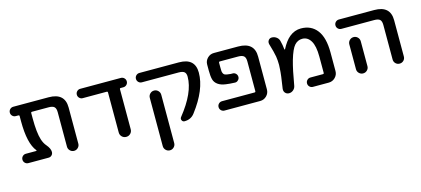

<svg xmlns="http://www.w3.org/2000/svg" viewBox="-59 -1041 3778 1722"><g transform="rotate(-15 1829.5 -180.0)"><path d="M246.1 -458Q236.3 -458 236.3 -448.2V-400.4Q236.3 -266.6 257.8 -199.2Q270.5 -159.2 293 -133.8Q325.2 -95.7 325.2 -64.5Q325.2 -45.9 313 -33.7Q300.8 -21.5 283.2 -21.5H95.7Q77.1 -21.5 64.5 -34.2Q51.8 -46.9 51.8 -64.9Q51.8 -83 64.5 -95.7Q77.1 -108.4 95.7 -108.4H191.4Q194.3 -108.4 195.3 -110.8Q196.3 -113.3 194.3 -115.2Q128.9 -194.3 128.9 -400.4V-450.2Q128.9 -458 121.1 -458H95.7Q77.1 -458 64.5 -470.7Q51.8 -483.4 51.8 -501.5Q51.8 -519.5 64.5 -532.2Q77.1 -544.9 95.7 -544.9H422.9Q573.2 -544.9 573.2 -410.2V-74.2Q573.2 -52.7 557.6 -37.1Q542 -21.5 520.5 -21.5Q499 -21.5 483.4 -37.1Q467.8 -52.7 467.8 -74.2V-394.5Q467.8 -429.7 452.6 -443.8Q437.5 -458 400.4 -458Z M1060.5 -77.1Q1060.5 -53.7 1044.4 -37.6Q1028.3 -21.5 1004.9 -21.5Q981.4 -21.5 965.3 -37.6Q949.2 -53.7 949.2 -77.1V-448.2Q949.2 -458 939.5 -458H716.8Q699.2 -458 686.5 -470.7Q673.8 -483.4 673.8 -501.5Q673.8 -519.5 686.5 -532.2Q699.2 -544.9 716.8 -544.9H1093.8Q1112.3 -544.9 1125 -532.2Q1137.7 -519.5 1137.7 -501.5Q1137.7 -483.4 1125 -470.7Q1112.3 -458 1093.8 -458H1068.4Q1060.5 -458 1060.5 -450.2Z M1782.2 -410.2Q1782.2 -252.9 1640.6 -67.4Q1606.4 -21.5 1545.9 -21.5Q1529.3 -21.5 1522 -37.1Q1514.6 -52.7 1525.4 -66.4Q1675.8 -253.9 1675.8 -400.4Q1675.8 -431.6 1660.2 -444.8Q1644.5 -458 1607.4 -458H1266.6Q1248 -458 1235.4 -470.7Q1222.7 -483.4 1222.7 -501.5Q1222.7 -519.5 1235.4 -532.2Q1248 -544.9 1266.6 -544.9H1632.8Q1782.2 -544.9 1782.2 -410.2ZM1298.8 142.6V-304.7Q1298.8 -327.1 1314.5 -342.8Q1330.1 -358.4 1352.1 -358.4Q1374 -358.4 1389.6 -342.8Q1405.3 -327.1 1405.3 -304.7V142.6Q1405.3 165 1389.6 180.7Q1374 196.3 1352.1 196.3Q1330.1 196.3 1314.5 180.7Q1298.8 165 1298.8 142.6Z M2182.6 -544.9Q2334 -544.9 2333 -410.2V-106.4Q2333 -71.3 2308.1 -46.4Q2283.2 -21.5 2248 -21.5H1917Q1898.4 -21.5 1885.7 -34.2Q1873 -46.9 1873 -64.9Q1873 -83 1885.7 -95.7Q1898.4 -108.4 1917 -108.4H2218.8Q2228.5 -108.4 2228.5 -118.2V-394.5Q2228.5 -429.7 2212.9 -443.8Q2197.3 -458 2159.2 -458H1990.2Q1980.5 -458 1980.5 -448.2V-404.3Q1980.5 -381.8 1981.4 -370.6Q1982.4 -359.4 1987.3 -349.6Q1992.2 -339.8 1998.5 -335.9Q2004.9 -332 2021 -328.6Q2037.1 -325.2 2055.7 -324.2Q2063.5 -324.2 2073.2 -324.2Q2090.8 -324.2 2103 -311.5Q2115.2 -298.8 2115.2 -281.2Q2115.2 -263.7 2102.5 -252Q2090.8 -239.3 2074.2 -239.3Q2073.2 -239.3 2073.2 -239.3Q2020.5 -241.2 1989.3 -246.1Q1944.3 -252 1917 -271.5Q1889.6 -291 1881.3 -320.8Q1873 -350.6 1873 -404.3V-460Q1873 -495.1 1897.9 -520Q1922.9 -544.9 1958 -544.9Z M2577.1 -413.1Q2577.1 -411.1 2579.6 -410.6Q2582 -410.2 2583 -412.1Q2619.1 -482.4 2661.1 -516.6Q2709 -555.7 2767.6 -555.7Q2863.3 -555.7 2916.5 -486.3Q2969.7 -417 2969.7 -278.3V-106.4Q2969.7 -71.3 2944.8 -46.4Q2919.9 -21.5 2884.8 -21.5H2737.3Q2719.7 -21.5 2707 -34.2Q2694.3 -46.9 2694.3 -64.9Q2694.3 -83 2707 -95.7Q2719.7 -108.4 2737.3 -108.4H2853.5Q2863.3 -108.4 2863.3 -118.2V-268.6Q2863.3 -367.2 2834.5 -415Q2805.7 -462.9 2755.9 -462.9Q2713.9 -462.9 2684.1 -430.2Q2654.3 -397.5 2626 -300.8Q2602.5 -218.8 2578.1 -74.2Q2574.2 -51.8 2556.6 -36.6Q2539.1 -21.5 2516.6 -21.5Q2495.1 -21.5 2481.4 -37.1Q2470.7 -49.8 2470.7 -66.4Q2470.7 -70.3 2470.7 -74.2Q2491.2 -202.1 2493.2 -253.9Q2495.1 -272.5 2495.1 -290Q2495.1 -332 2489.3 -369.1Q2482.4 -410.2 2457 -495.1Q2456.1 -501 2456.1 -506.8Q2456.1 -518.6 2463.9 -529.3Q2475.6 -544.9 2495.1 -544.9Q2518.6 -544.9 2537.6 -531.2Q2556.6 -517.6 2562.5 -495.1Q2573.2 -455.1 2577.1 -413.1Z M3119.1 -458Q3100.6 -458 3087.9 -470.7Q3075.2 -483.4 3075.2 -501.5Q3075.2 -519.5 3087.9 -532.2Q3100.6 -544.9 3119.1 -544.9H3446.3Q3595.7 -544.9 3595.7 -410.2V-74.2Q3595.7 -51.8 3580.6 -36.6Q3565.4 -21.5 3543.5 -21.5Q3521.5 -21.5 3506.3 -36.6Q3491.2 -51.8 3491.2 -74.2V-394.5Q3491.2 -429.7 3476.1 -443.8Q3460.9 -458 3422.9 -458ZM3257.8 -304.7V-124V-74.2Q3257.8 -52.7 3242.2 -37.1Q3226.6 -21.5 3204.6 -21.5Q3182.6 -21.5 3167 -37.1Q3151.4 -52.7 3151.4 -74.2V-124V-304.7Q3151.4 -327.1 3167 -342.8Q3182.6 -358.4 3204.6 -358.4Q3226.6 -358.4 3242.2 -342.8Q3257.8 -327.1 3257.8 -304.7Z"/></g></svg>

Font: Gen Jyuu GothicX Medium
Style: Regular
Weight: 500
Designer: Ryoko NISHIZUKA (kana &amp; ideographs); Paul D. Hunt (Latin, Greek &amp; Cyrillic); Wenlong ZHANG (bopomofo); Sandoll C
Version: Version 1.058.20140828